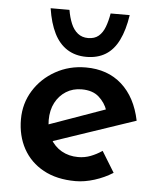

<svg xmlns="http://www.w3.org/2000/svg" viewBox="-50 -708 633 762"><g transform="rotate(5 266.5 -326.5)"><path d="M279 11Q204 11 151 -18Q98 -47 70 -98Q42 -149 42 -215Q42 -278 74 -329.5Q106 -381 160.5 -411.5Q215 -442 281 -442Q368 -442 424.5 -391.5Q481 -341 500 -249L159 -134L133 -197L400 -292L376 -279Q366 -309 341 -331.5Q316 -354 272 -354Q237 -354 210 -337Q183 -320 167.5 -290.5Q152 -261 152 -221Q152 -179 169 -148.5Q186 -118 215 -101.5Q244 -85 281 -85Q307 -85 330.5 -94Q354 -103 376 -118L427 -35Q394 -14 354.5 -1.5Q315 11 279 11ZM279 -484Q235 -484 202.5 -504.5Q170 -525 150 -565Q130 -605 121 -664H196Q201 -634 211 -610Q221 -586 238 -572.5Q255 -559 279 -559Q305 -559 321 -572.5Q337 -586 346 -610Q355 -634 360 -664H436Q427 -604 407 -563.5Q387 -523 355 -503.5Q323 -484 279 -484Z"/></g></svg>

Font: Josefin Sans Thin SemiBold
Style: Regular
Weight: 600
Version: Version 2.000